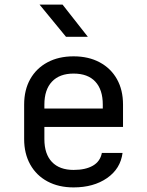

<svg xmlns="http://www.w3.org/2000/svg" viewBox="-20 -805 640 835"><path d="M300 10Q235 10 186.5 -16Q138 -42 111.5 -89.5Q85 -137 85 -200V-350Q85 -414 111.5 -461Q138 -508 186.5 -534Q235 -560 300 -560Q365 -560 413.5 -534Q462 -508 488.5 -461Q515 -414 515 -350V-253H173V-200Q173 -135 206 -100.5Q239 -66 300 -66Q352 -66 384 -84.5Q416 -103 423 -140H513Q504 -71 445.5 -30.5Q387 10 300 10ZM173 -333H427V-350Q427 -415 394.5 -450Q362 -485 300 -485Q239 -485 206 -450Q173 -415 173 -350ZM267 -645 152 -785H252L362 -645Z"/></svg>

Font: Tiny
Style: Regular
Weight: 400
Designer: Philipp Nurullin, Konstantin Bulenkov
Foundry: JetBrains
Version: Version 2.251; ttfautohint (v1.8.4.7-5d5b)